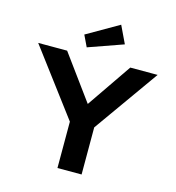

<svg xmlns="http://www.w3.org/2000/svg" viewBox="-132 -1048 1063 1160"><g transform="rotate(15 399.5 -468.0)"><path d="M334 0V-335L346 -274L26 -700H207L446 -373L379 -375L602 -700H773L474 -279L485 -343V0ZM316 -750 282 -821 482 -936 534 -827Z"/></g></svg>

Font: Lexend Exa SemiBold
Style: Regular
Weight: 600
Designer: Bonnie Shaver-Troup, Thomas Jockin
Foundry: Lexend
Version: Version 1.007